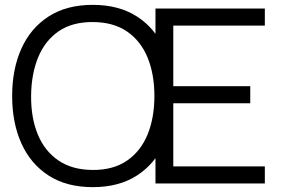

<svg xmlns="http://www.w3.org/2000/svg" viewBox="-20 -755 1160 790"><path d="M361.7 15Q254 15 180.1 -32.7Q106.2 -80.3 68.1 -164.8Q30 -249.3 30 -360Q30 -470.7 68.1 -555.2Q106.2 -639.7 180.1 -687.3Q254 -735 361.7 -735Q469.3 -735 543.2 -687.3Q617.2 -639.7 655.2 -555.2Q693.3 -470.7 693.3 -360Q693.3 -249.3 655.2 -164.8Q617.2 -80.3 543.2 -32.7Q469.3 15 361.7 15ZM361.7 -55.7Q446.2 -55.3 502.5 -94Q558.8 -132.7 587.1 -201.3Q615.3 -270 615.3 -360Q615.3 -450 587.1 -518.5Q558.8 -587 502.5 -625.5Q446.2 -664 361.7 -664.3Q277.2 -664.7 221.2 -626.2Q165.2 -587.7 136.9 -518.8Q108.7 -450 108 -360Q107.3 -270 135.6 -201.7Q163.8 -133.3 220.5 -94.7Q277.2 -56 361.7 -55.7ZM1069.7 0H619.7V-720H1069.7V-649.7H693V-400.3H1009.7V-330H693V-70.3H1069.7Z"/></svg>

Font: Manrope Variable Light
Style: Regular
Weight: 200
Designer: Mikhail Sharanda
Foundry: Mikhail Sharanda
Version: Version 4.505